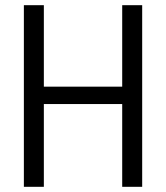

<svg xmlns="http://www.w3.org/2000/svg" viewBox="-20 -720 640 740"><path d="M72 0V-700H149V-386H451V-700H528V0H451V-319H149V0Z"/></svg>

Font: Red Hat Mono
Style: Regular
Weight: 400
Designer: Pentagram, MCKL
Foundry: Pentagram, MCKL
Version: Version 1.023